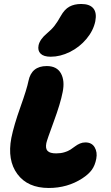

<svg xmlns="http://www.w3.org/2000/svg" viewBox="-20 -977 557 965"><path d="M234.9 -691.9Q199.7 -691.9 184.1 -707.3Q168.5 -722.7 173.8 -749Q180.2 -779.3 215.8 -809.1Q239.3 -828.6 253.9 -847.4Q268.6 -866.2 285.2 -896Q304.2 -930.2 328.9 -943.6Q353.5 -957 388.2 -957Q430.7 -957 449 -935.1Q467.3 -913.1 459 -870.1Q449.2 -822.8 414.3 -781.2Q379.4 -739.7 331.1 -715.8Q282.7 -691.9 234.9 -691.9ZM225.1 -32.2Q119.1 -32.2 67.4 -102.1Q15.6 -171.9 37.1 -284.2Q49.8 -347.2 82.8 -439.5Q115.7 -531.7 123 -569.8Q138.2 -645 214.8 -645Q266.1 -645 286.4 -607.9Q306.6 -570.8 294.9 -514.2Q284.2 -458 250 -365.2Q215.8 -272.5 212.9 -257.8Q207.5 -230.5 219.2 -218.3Q231 -206.1 262.2 -206.1Q285.2 -206.1 303.7 -211.7Q322.3 -217.3 334.5 -225.3Q346.7 -233.4 357.7 -241.7Q368.7 -250 381.6 -255.6Q394.5 -261.2 409.2 -261.2Q441.4 -261.2 455.8 -236.6Q470.2 -211.9 463.9 -179.2Q457.5 -145.5 441.4 -123.3Q425.3 -101.1 393.1 -80.1Q318.8 -32.2 225.1 -32.2Z"/></svg>

Font: Shantell Sans Irregular Bouncy
Style: Italic
Weight: 800
Italic angle: -11.31°
Designer: Stephen Nixon, Anya Danilova, Shantell Martin
Foundry: Arrow Type
Version: Version 1.006;[9816181b4]